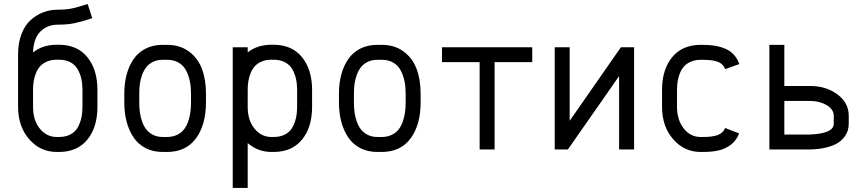

<svg xmlns="http://www.w3.org/2000/svg" viewBox="-20 -731 4239 939"><path d="M257.8 -512.2H267.6Q357.9 -512.2 407.2 -451.4Q456.5 -390.6 456.5 -291.5V-208.5Q456.5 -108.4 407.2 -48.1Q357.9 12.2 267.6 12.2H257.8Q176.8 12.2 122.6 -50.3Q68.4 -112.8 68.4 -208.5V-465.3Q68.4 -521.5 85.2 -564.7Q102.1 -607.9 130.1 -633.1Q158.2 -658.2 191.9 -670.9Q225.6 -683.6 262.2 -683.6Q302.7 -683.6 332 -689.7Q361.3 -695.8 408.7 -711.4L431.2 -642.1Q377.9 -624.5 343.5 -617.4Q309.1 -610.4 262.2 -610.4Q212.4 -610.4 178.2 -577.4Q144 -544.4 141.6 -474.6Q188.5 -512.2 257.8 -512.2ZM141.6 -291.5V-208.5Q141.6 -142.1 175 -101.6Q208.5 -61 257.8 -61H267.6Q300.8 -61 324.5 -73.5Q348.1 -85.9 360.4 -108.2Q372.6 -130.4 377.9 -154.8Q383.3 -179.2 383.3 -208.5V-291.5Q383.3 -320.3 377.9 -344.7Q372.6 -369.1 360.4 -391.4Q348.1 -413.6 324.5 -426.3Q300.8 -439 267.6 -439H257.8Q231 -439 210.2 -430.2Q189.5 -421.4 176.8 -407.5Q164.1 -393.6 156 -373.8Q147.9 -354 144.8 -334Q141.6 -314 141.6 -291.5Z M797.4 -438.5H775.4Q749 -438.5 728.5 -428.5Q708 -418.5 695.6 -402.6Q683.1 -386.7 675 -364.7Q667 -342.8 664.1 -320.8Q661.1 -298.8 661.1 -273.9V-230Q661.1 -204.6 664.1 -181.9Q667 -159.2 675 -136.5Q683.1 -113.8 695.8 -97.7Q708.5 -81.5 729 -71.3Q749.5 -61 776.4 -61H795.9Q823.2 -61 844.5 -70.8Q865.7 -80.6 878.7 -96.7Q891.6 -112.8 899.7 -135.3Q907.7 -157.7 910.9 -180.4Q914.1 -203.1 914.1 -229.5V-274.4Q914.1 -305.7 908.7 -332.8Q903.3 -359.9 890.9 -384.8Q878.4 -409.7 854.5 -424.1Q830.6 -438.5 797.4 -438.5ZM987.3 -274.4V-229.5Q987.3 -121.1 938.5 -54.4Q889.6 12.2 795.9 12.2H776.4Q728.5 12.2 691.9 -6.8Q655.3 -25.9 632.8 -59.6Q610.4 -93.3 599.1 -136.2Q587.9 -179.2 587.9 -230V-273.9Q587.9 -324.2 599.4 -366.7Q610.8 -409.2 633.3 -441.9Q655.8 -474.6 692.1 -493.2Q728.5 -511.7 775.4 -511.7H797.4Q859.9 -511.7 903.6 -479.5Q947.3 -447.3 967.3 -394.8Q987.3 -342.3 987.3 -274.4Z M1191.4 188H1118.2V-500H1191.4V-474.6Q1238.3 -512.2 1307.6 -512.2H1317.4Q1407.7 -512.2 1457 -451.4Q1506.3 -390.6 1506.3 -291.5V-208.5Q1506.3 -108.4 1457 -48.1Q1407.7 12.2 1317.4 12.2H1307.6Q1241.7 12.2 1191.4 -31.2ZM1191.4 -208.5Q1191.4 -142.1 1224.9 -101.6Q1258.3 -61 1307.6 -61H1317.4Q1350.6 -61 1374.3 -73.5Q1397.9 -85.9 1410.2 -108.2Q1422.4 -130.4 1427.7 -154.8Q1433.1 -179.2 1433.1 -208.5V-291.5Q1433.1 -320.3 1427.7 -344.7Q1422.4 -369.1 1410.2 -391.4Q1397.9 -413.6 1374.3 -426.3Q1350.6 -439 1317.4 -439H1307.6Q1280.8 -439 1260 -430.2Q1239.3 -421.4 1226.6 -407.5Q1213.9 -393.6 1205.8 -373.8Q1197.8 -354 1194.6 -334Q1191.4 -314 1191.4 -291.5Z M1847.2 -438.5H1825.2Q1798.8 -438.5 1778.3 -428.5Q1757.8 -418.5 1745.4 -402.6Q1732.9 -386.7 1724.9 -364.7Q1716.8 -342.8 1713.9 -320.8Q1710.9 -298.8 1710.9 -273.9V-230Q1710.9 -204.6 1713.9 -181.9Q1716.8 -159.2 1724.9 -136.5Q1732.9 -113.8 1745.6 -97.7Q1758.3 -81.5 1778.8 -71.3Q1799.3 -61 1826.2 -61H1845.7Q1873 -61 1894.3 -70.8Q1915.5 -80.6 1928.5 -96.7Q1941.4 -112.8 1949.5 -135.3Q1957.5 -157.7 1960.7 -180.4Q1963.9 -203.1 1963.9 -229.5V-274.4Q1963.9 -305.7 1958.5 -332.8Q1953.1 -359.9 1940.7 -384.8Q1928.2 -409.7 1904.3 -424.1Q1880.4 -438.5 1847.2 -438.5ZM2037.1 -274.4V-229.5Q2037.1 -121.1 1988.3 -54.4Q1939.5 12.2 1845.7 12.2H1826.2Q1778.3 12.2 1741.7 -6.8Q1705.1 -25.9 1682.6 -59.6Q1660.2 -93.3 1648.9 -136.2Q1637.7 -179.2 1637.7 -230V-273.9Q1637.7 -324.2 1649.2 -366.7Q1660.6 -409.2 1683.1 -441.9Q1705.6 -474.6 1741.9 -493.2Q1778.3 -511.7 1825.2 -511.7H1847.2Q1909.7 -511.7 1953.4 -479.5Q1997.1 -447.3 2017.1 -394.8Q2037.1 -342.3 2037.1 -274.4Z M2583 -500V-427.2H2398.9V0H2325.7V-427.2H2141.6V-500Z M2692.9 0V-500H2766.1V-140.1L3016.6 -500H3081.1V0H3007.8V-358.9L2757.3 0Z M3417 -438.5H3407.2Q3380.4 -438.5 3359.6 -429.7Q3338.9 -420.9 3326.2 -407Q3313.5 -393.1 3305.4 -373.5Q3297.4 -354 3294.2 -334Q3291 -314 3291 -291.5V-208.5Q3291 -145 3323.5 -103Q3356 -61 3407.2 -61H3417Q3467.3 -61 3492.4 -71.5Q3517.6 -82 3526.4 -105L3594.7 -78.6Q3582 -44.9 3555.7 -24.2Q3529.3 -3.4 3495.8 4.4Q3462.4 12.2 3417 12.2H3407.2Q3326.2 12.2 3272 -50.3Q3217.8 -112.8 3217.8 -208.5V-291.5Q3217.8 -391.1 3267.3 -451.4Q3316.9 -511.7 3407.2 -511.7H3417Q3487.3 -511.7 3532.5 -490.2Q3577.6 -468.8 3595.7 -417.5L3526.4 -393.1Q3518.6 -416.5 3493.9 -427.5Q3469.2 -438.5 3417 -438.5Z M3941.9 -73.2Q4057.6 -77.6 4057.6 -126.5V-164.6Q4057.6 -196.3 4022.9 -216.8Q3988.3 -237.3 3941.9 -237.3H3815.9V-73.2ZM4130.9 -126.5Q4130.9 -109.4 4126.5 -94Q4122.1 -78.6 4109.4 -61.3Q4096.7 -43.9 4076.4 -31.2Q4056.2 -18.6 4021.5 -9.8Q3986.8 -1 3941.9 0H3742.7V-511.7H3815.9V-310.5H3941.9Q4020 -310.5 4075.4 -269.5Q4130.9 -228.5 4130.9 -164.6Z"/></svg>

Font: Anka/Coder Condensed
Style: Regular
Weight: 400
Width: 4
Monospace: yes
Version: Version 1.100